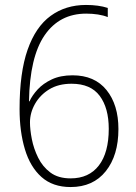

<svg xmlns="http://www.w3.org/2000/svg" viewBox="-20 -744 548 775"><path d="M59 -304Q59 -451 91.5 -543.5Q124 -636 184.5 -680Q245 -724 327 -724Q378 -724 415 -712V-675Q398 -682 375.5 -685.5Q353 -689 328 -689Q220 -689 160 -601.5Q100 -514 97 -335H99Q110 -359 132 -383Q154 -407 189 -423.5Q224 -440 273 -440Q362 -440 410 -380.5Q458 -321 458 -223Q458 -117 407 -53Q356 11 265 11Q193 11 147.5 -29.5Q102 -70 80.5 -141.5Q59 -213 59 -304ZM265 -24Q339 -24 379 -76Q419 -128 419 -224Q419 -308 382.5 -357Q346 -406 269 -406Q216 -406 179 -383.5Q142 -361 121.5 -325Q101 -289 101 -250Q101 -221 108.5 -182.5Q116 -144 134 -107.5Q152 -71 183.5 -47.5Q215 -24 265 -24Z"/></svg>

Font: Noto Sans Hebrew SemiCondensed ExtraLight
Style: Regular
Weight: 200
Width: 4
Designer: Monotype Design Team
Foundry: Monotype Imaging Inc.
Version: Version 2.004; ttfautohint (v1.8.4.7-5d5b)